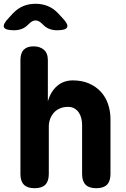

<svg xmlns="http://www.w3.org/2000/svg" viewBox="-46 -985 666 1015"><path d="M212 -315V-65Q212 -27 193.5 -8.5Q175 10 137 10Q99 10 80.5 -8.5Q62 -27 62 -65V-667Q62 -704 79.5 -722Q97 -740 131 -740Q165 -740 186 -722Q207 -704 207 -667V-450Q223 -503 257 -531.5Q291 -560 339 -560Q387 -560 424 -544Q461 -528 486.5 -500.5Q512 -473 525 -435.5Q538 -398 538 -355V-65Q538 -27 519.5 -8.5Q501 10 463 10Q425 10 406.5 -8.5Q388 -27 388 -65V-325Q388 -342 384 -359Q380 -376 371 -389.5Q362 -403 348 -411.5Q334 -420 313 -420Q290 -420 271 -412Q252 -404 239 -389.5Q226 -375 219 -356Q212 -337 212 -315ZM28 -825Q-18 -825 -25 -841Q-32 -857 0 -890L23 -915Q48 -941 77.5 -953Q107 -965 142 -965Q177 -965 206.5 -953Q236 -941 261 -915L284 -890Q316 -857 309 -841Q302 -825 256 -825Q233 -825 214 -832.5Q195 -840 179 -857L177 -859Q159 -877 142 -877Q125 -877 107 -859L105 -857Q89 -840 70 -832.5Q51 -825 28 -825Z"/></svg>

Font: Maple Mono NL ExtraBold
Style: Regular
Weight: 800
Monospace: yes
Designer: subframe7536
Version: Version 7.000